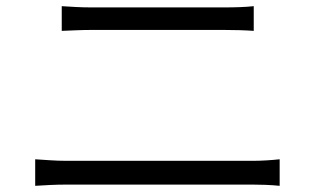

<svg xmlns="http://www.w3.org/2000/svg" viewBox="-20 -666 1040 622"><path d="M180 -646V-566C210 -567 241 -569 275 -569H706C738 -569 775 -568 802 -566V-646C775 -643 741 -642 706 -642H275C242 -642 211 -644 180 -646ZM94 -150V-64C126 -66 159 -68 195 -68H798C824 -68 857 -67 886 -64V-150C858 -147 827 -145 798 -145H195C159 -145 127 -148 94 -150Z"/></svg>

Font: Source Han Sans JP Normal
Style: Regular
Weight: 350
Designer: Ryoko NISHIZUKA 西塚涼子 (kana, bopomofo & ideographs); Paul D. Hunt (Latin, Greek & Cyrillic); Sandoll Communications 산돌커뮤니
Foundry: Adobe
Version: Version 2.002;hotconv 1.0.116;makeotfexe 2.5.65601